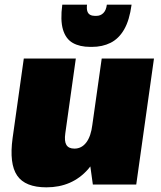

<svg xmlns="http://www.w3.org/2000/svg" viewBox="-20 -791 692 823"><path d="M260 -220Q255 -186 264.5 -170Q274 -154 299 -154Q330 -154 350 -180.5Q370 -207 376 -257L454 -330L448 -290Q426 -143 357.5 -65.5Q289 12 179 12Q88 12 53.5 -38.5Q19 -89 34 -199L82 -540H305ZM564 0H378L359 -137L416 -540H640ZM367 -590Q322 -590 292 -607Q262 -624 250 -664Q238 -704 247 -771H353Q351 -753 354.5 -742.5Q358 -732 366.5 -727.5Q375 -723 386 -723H393Q411 -723 423 -735Q435 -747 438 -771H544Q535 -704 512 -664.5Q489 -625 454 -607.5Q419 -590 374 -590Z"/></svg>

Font: Pathway Extreme Condensed Black
Style: Italic
Weight: 900
Width: 3
Italic angle: -8°
Version: Version 1.001;gftools[0.9.26]